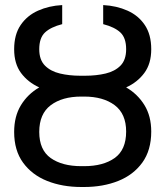

<svg xmlns="http://www.w3.org/2000/svg" viewBox="-20 -742 665 772"><path d="M302.6 -437.5H322.4Q367.2 -437.5 404.7 -446.4Q442.1 -455.3 464.7 -478.3Q487.2 -501.4 487.2 -544Q487.2 -589.8 464 -611.5Q440.7 -633.2 394.9 -644.9V-721.6Q448.9 -718.8 492.7 -699.2Q536.6 -679.7 562.3 -641.3Q588.1 -603 588.1 -544Q588.1 -486.2 560.4 -448.7Q532.7 -411.2 487.2 -390.6Q533.7 -363.6 560.9 -319.2Q588.1 -274.9 588.1 -213.1Q588.1 -137.8 552.2 -88.2Q516.3 -38.7 455.3 -14.4Q394.2 9.9 318.2 9.9H306.8Q230.8 9.9 169.7 -14.4Q108.7 -38.7 72.8 -87.9Q36.9 -137.1 36.9 -211.6Q36.9 -274.1 64.1 -318.9Q91.3 -363.6 137.8 -390.6Q92.3 -411.2 64.6 -448.5Q36.9 -485.8 36.9 -544Q36.9 -603 63 -641.3Q89.1 -679.7 133 -699.2Q176.8 -718.8 230.1 -721.6V-644.9Q184.3 -633.2 161 -611.5Q137.8 -589.8 137.8 -544Q137.8 -501.4 160.7 -478.3Q183.6 -455.3 221.1 -446.4Q258.5 -437.5 302.6 -437.5ZM318.2 -353.7H306.8Q230.1 -353.7 183.9 -318.9Q137.8 -284.1 137.8 -211.6Q137.8 -139.2 183.9 -106.5Q230.1 -73.9 306.8 -73.9H318.2Q394.9 -73.9 441.1 -106.7Q487.2 -139.6 487.2 -213.1Q487.2 -284.4 441.1 -319.1Q394.9 -353.7 318.2 -353.7Z"/></svg>

Font: Interface
Style: Regular
Weight: 400
Designer: Rasmus Andersson
Foundry: rsms
Version: Version 1.8